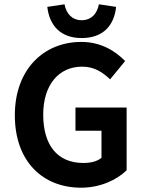

<svg xmlns="http://www.w3.org/2000/svg" viewBox="-20 -861 671 893"><path d="M49 -325C49 -109 180 12 357 12C446 12 523 -24 569 -69V-361H331V-253H452V-127C432 -110 401 -103 368 -103C245 -103 181 -188 181 -328C181 -467 254 -551 362 -551C419 -551 457 -525 492 -492L562 -577C518 -622 452 -666 358 -666C184 -666 49 -539 49 -325ZM360 -684C459 -684 511 -742 520 -829L440 -841C432 -798 405 -767 360 -767C315 -767 288 -798 280 -841L200 -829C210 -742 262 -684 360 -684Z"/></svg>

Font: Source Sans Pro SemBd
Style: Regular
Weight: 700
Designer: Paul D. Hunt
Foundry: Adobe Systems Incorporated
Version: Version 2.020;PS 2.0;hotconv 1.0.86;makeotf.lib2.5.63406